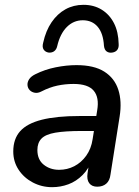

<svg xmlns="http://www.w3.org/2000/svg" viewBox="-20 -767 577 796"><path d="M196 9Q153 9 116 -10.5Q79 -30 57 -63.5Q35 -97 35 -139Q35 -191 63.5 -223Q92 -255 153 -270.5Q214 -286 310 -286H390L381 -224H319Q250 -224 209.5 -217Q169 -210 152 -192.5Q135 -175 135 -145Q135 -105 161.5 -84Q188 -63 225 -63Q259 -63 288 -78Q317 -93 337.5 -121.5Q358 -150 364 -190L383 -310Q392 -363 368.5 -391Q345 -419 285 -419Q250 -419 217.5 -412Q185 -405 152 -388Q137 -380 124 -382.5Q111 -385 103 -393.5Q95 -402 94 -414Q93 -426 100.5 -438Q108 -450 126 -459Q166 -479 211 -488Q256 -497 297 -497Q370 -497 412.5 -470Q455 -443 470.5 -395Q486 -347 476 -284L438 -43Q435 -18 420.5 -5.5Q406 7 383 7Q361 7 350 -7.5Q339 -22 343 -49L354 -122L362 -107Q349 -68 322.5 -41.5Q296 -15 263.5 -3Q231 9 196 9ZM182 -549Q168 -551 161 -561.5Q154 -572 159 -590Q170 -640 194 -675Q218 -710 251.5 -728.5Q285 -747 326 -747Q369 -747 401.5 -727Q434 -707 452.5 -671Q471 -635 472 -584Q473 -569 466 -560Q459 -551 445 -549Q432 -547 422.5 -553.5Q413 -560 411 -577Q408 -629 385 -656Q362 -683 323 -683Q285 -683 257 -655Q229 -627 217 -575Q214 -562 205 -555Q196 -548 182 -549Z"/></svg>

Font: Nunito ExtraLight SemiBold
Style: Italic
Weight: 600
Italic angle: -9°
Version: Version 3.602